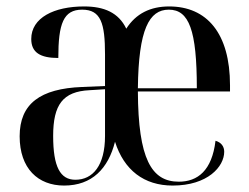

<svg xmlns="http://www.w3.org/2000/svg" viewBox="-20 -566 773 596"><path d="M179 10C266 10 316 -43 337 -126C365 -38 427 10 516 10C625 10 676 -49 676 -95C676 -111 667 -124 649 -129C638 -37 594 -2 535 -2C450 -2 409 -73 408 -282H694V-301C694 -463 622 -546 505 -546C447 -546 402 -524 372 -477C348 -527 303 -546 241 -546C148 -546 77 -511 77 -445C77 -403 105 -386 161 -386C161 -493 177 -536 235 -536C293 -536 306 -494 306 -397V-299L235 -296C105 -291 41 -244 41 -143C41 -43 98 10 179 10ZM591 -292H408C410 -475 443 -536 504 -536C567 -536 591 -472 591 -292ZM214 -8C167 -8 145 -48 145 -144C145 -241 175 -282 258 -286L306 -289V-144C306 -52 268 -8 214 -8Z"/></svg>

Font: Noto Serif Display Condensed Medium
Style: Regular
Weight: 500
Width: 3
Designer: Monotype Design Team
Foundry: Monotype Imaging Inc.
Version: Version 2.009